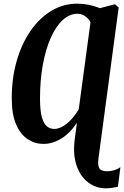

<svg xmlns="http://www.w3.org/2000/svg" viewBox="-20 -773 677 1046"><path d="M557.5 253Q502.5 253 459.5 220.2Q416.5 187.5 396.2 126Q376 64.5 388 -20.5L399 -104Q359 -44.5 311.8 -16.8Q264.5 11 217 11Q170.5 11 131.2 -14.5Q92 -40 68 -94.8Q44 -149.5 44 -237Q44 -347 71 -441Q98 -535 146.5 -605Q195 -675 259.8 -714Q324.5 -753 401 -753Q432 -753 462.8 -747Q493.5 -741 524.5 -728.5L602.5 -749H608L626.5 -732L516.5 89.5Q511.5 129.5 521.8 144.8Q532 160 564.5 160Q582 160 601 154.5Q620 149 636 137.5L622.5 244.5Q610 247.5 591.5 250.2Q573 253 557.5 253ZM275.5 -70.5Q306 -70.5 341.2 -97.2Q376.5 -124 409 -177.5L473 -652Q463 -672 443.5 -685Q424 -698 401.5 -698Q360 -698 323 -665Q286 -632 258 -570.2Q230 -508.5 214 -423.8Q198 -339 198 -235Q198 -170.5 208 -134.8Q218 -99 235.5 -84.8Q253 -70.5 275.5 -70.5Z"/></svg>

Font: Merriweather 24pt SemiCondensed
Style: Bold Italic
Weight: 700
Width: 4
Italic angle: -7.8°
Designer: Eben Sorkin
Foundry: Eben Sorkin
Version: Version 2.101